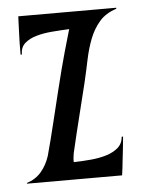

<svg xmlns="http://www.w3.org/2000/svg" viewBox="-42 -504 396 539"><g transform="rotate(-5 156.5 -235.0)"><path d="M122.6 -252Q138.7 -317.9 150.9 -360.8Q163.1 -403.8 168.5 -421.9Q145 -420.9 120.4 -418.9Q95.7 -417 75.4 -411.1Q55.2 -405.3 42.5 -393.8Q29.8 -382.3 30.3 -362.8L26.4 -362.3Q26.4 -377 26.6 -395.8Q26.9 -414.6 27.8 -431.2Q28.3 -450.7 29.3 -470.2H305.2V-467.3Q274.9 -457.5 257.6 -437.5Q240.2 -417.5 229.7 -390.9Q219.2 -364.3 212.6 -332.8Q206.1 -301.3 198.2 -267.6Q187 -221.7 175.3 -175Q163.6 -128.4 150.9 -73.7Q149.9 -67.4 149.2 -61Q148.4 -54.7 148.9 -48.8Q172.9 -49.3 197 -51.5Q221.2 -53.7 241.2 -59.8Q261.2 -65.9 274.4 -77.4Q287.6 -88.9 289.1 -107.9L293 -108.4Q291.5 -93.3 289.6 -74.7Q287.6 -56.2 285.6 -39.6Q283.7 -20 280.8 0H12.7V-2Q37.6 -9.8 53.5 -28.3Q69.3 -46.9 77.6 -72.3Q89.4 -115.2 100.6 -161.9Q111.8 -208.5 122.6 -252Z"/></g></svg>

Font: Smythe
Style: Regular
Weight: 400
Version: Version 1.000